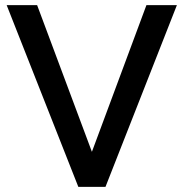

<svg xmlns="http://www.w3.org/2000/svg" viewBox="-20 -730 718 750"><path d="M125 -710 339 -137 552 -710H671L392 0H286L6 -710Z"/></svg>

Font: Raleway SemiBold
Style: Regular
Weight: 600
Designer: Matt McInerney, Pablo Impallari, Rodrigo Fuenzalida
Foundry: Matt McInerney, Pablo Impallari, Rodrigo Fuenzalida
Version: Version 4.026